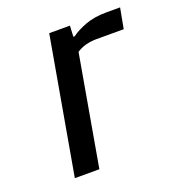

<svg xmlns="http://www.w3.org/2000/svg" viewBox="-99 -581 610 662"><g transform="rotate(-20 206.5 -250.0)"><path d="M65 0 153 -500H229L227 -460H232Q252 -475 285 -487.5Q318 -500 363 -500H413L399 -425H299Q280 -425 261.5 -420.5Q243 -416 226 -405L155 0Z"/></g></svg>

Font: Cuprum
Style: Italic
Weight: 400
Italic angle: -10°
Designer: Jovanny Lemonad
Foundry: Jovanny Lemonad
Version: Version 3.000